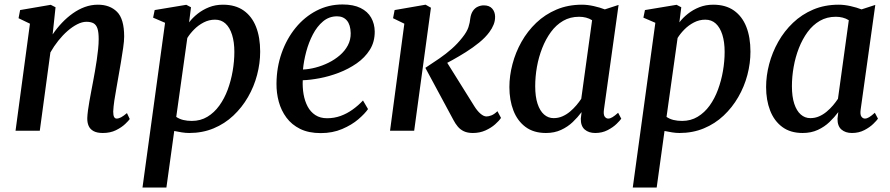

<svg xmlns="http://www.w3.org/2000/svg" viewBox="-20 -585 3983 859"><path d="M215.5 -431Q234 -458.5 256.8 -482.5Q279.5 -506.5 305.5 -525Q331.5 -543.5 359.8 -553.8Q388 -564 418 -564Q471.5 -564 503.5 -532.2Q535.5 -500.5 535.5 -421.5Q535.5 -401.5 531 -370.5Q526.5 -339.5 521 -306.5Q515.5 -273.5 510.5 -246Q506.5 -220.5 501 -191.5Q495.5 -162.5 491.5 -135Q487.5 -107.5 486.5 -86Q486.5 -69 490.5 -61.8Q494.5 -54.5 501.5 -54.5Q511 -54.5 521.8 -60.2Q532.5 -66 548 -79L560.5 -52.5Q556 -45.5 540 -30.2Q524 -15 498.8 -2.5Q473.5 10 440 10Q414 10 398.5 1.5Q383 -7 376.5 -22Q370 -37 370.5 -57Q371 -71 373.5 -90.5Q376 -110 380 -132Q384 -154 388.2 -176.8Q392.5 -199.5 396.5 -220.5Q400.5 -242 404.8 -266.2Q409 -290.5 412.8 -315.8Q416.5 -341 419 -365.2Q421.5 -389.5 421.5 -410.5Q421.5 -441 416 -457.5Q410.5 -474 398.5 -480.8Q386.5 -487.5 366.5 -487.5Q347.5 -487.5 325.8 -476.5Q304 -465.5 282.2 -446.5Q260.5 -427.5 240.8 -402.8Q221 -378 205.5 -350.5L158 0H49.5L114 -479L63 -503.5L70 -540L207 -563.5L228.5 -552.5Z M617.5 254 718.5 -483 665 -506 672 -540 813.5 -563.5 834.5 -552.5 826 -485Q841.5 -505.5 864.2 -523.5Q887 -541.5 915.5 -552.8Q944 -564 977.5 -564Q1033 -564 1070 -538Q1107 -512 1125.5 -465Q1144 -418 1144 -354Q1144 -302 1130.2 -249.8Q1116.5 -197.5 1089.5 -150.8Q1062.5 -104 1024 -67.8Q985.5 -31.5 935.8 -10.8Q886 10 826.5 10Q810.5 10 793.2 7.2Q776 4.5 759.5 1L724.5 254ZM768.5 -62Q782.5 -52.5 800 -48.2Q817.5 -44 838.5 -44Q877 -44 907.8 -62.5Q938.5 -81 961.2 -112.5Q984 -144 998.8 -184Q1013.5 -224 1021 -267.5Q1028.5 -311 1028.5 -353Q1028.5 -397 1018.2 -429.5Q1008 -462 989 -479.5Q970 -497 942 -497Q915 -497 891 -484.5Q867 -472 848.5 -453.2Q830 -434.5 818 -415Z M1626.5 -97Q1612.5 -76.5 1583 -51.2Q1553.5 -26 1510.8 -7.8Q1468 10.5 1415 10.5Q1361 10.5 1323 -8.2Q1285 -27 1261.5 -58.8Q1238 -90.5 1227.2 -130Q1216.5 -169.5 1217 -211Q1217.5 -283.5 1240 -347.5Q1262.5 -411.5 1302.5 -460.5Q1342.5 -509.5 1396 -537.2Q1449.5 -565 1512.5 -565Q1561.5 -565 1593.2 -549.2Q1625 -533.5 1640.5 -506Q1656 -478.5 1656.5 -444.5Q1657 -398 1634.8 -362.5Q1612.5 -327 1575.8 -301.5Q1539 -276 1495.8 -259.5Q1452.5 -243 1410 -235Q1367.5 -227 1334.5 -226Q1333 -193.5 1338.2 -163.2Q1343.5 -133 1356.2 -108.8Q1369 -84.5 1390.8 -70.2Q1412.5 -56 1443.5 -56Q1475 -56 1503.5 -66.2Q1532 -76.5 1557.2 -94.5Q1582.5 -112.5 1604 -135.5ZM1488 -512Q1452.5 -512 1425.5 -489.5Q1398.5 -467 1379.8 -431Q1361 -395 1350 -353.5Q1339 -312 1335.5 -274Q1362.5 -275 1392 -282.8Q1421.5 -290.5 1449.5 -304.2Q1477.5 -318 1500.2 -337.5Q1523 -357 1536.2 -382Q1549.5 -407 1549 -437Q1548 -474.5 1532 -493.2Q1516 -512 1488 -512Z M1725 0 1789 -479 1738.5 -503.5 1745.5 -540 1884 -564 1908 -550.5 1833 0ZM2095.5 10Q2071.5 10 2055.2 2.2Q2039 -5.5 2028 -18.8Q2017 -32 2009 -47.5L1883 -281.5Q1916 -303 1945.8 -323.5Q1975.5 -344 2001.5 -367Q2027.5 -390 2048.5 -417Q2069 -442.5 2075.8 -463.5Q2082.5 -484.5 2084 -502.5Q2087 -523.5 2096 -536.5Q2105 -549.5 2118 -555.2Q2131 -561 2144.5 -561Q2169 -561 2181.8 -546.8Q2194.5 -532.5 2195 -511.5Q2195.5 -492.5 2188.5 -475Q2181.5 -457.5 2169.5 -441.5Q2152 -417.5 2123.8 -394.5Q2095.5 -371.5 2064 -351.8Q2032.5 -332 2003.8 -316.2Q1975 -300.5 1956 -290.5L1966.5 -327L2102 -110Q2115 -89 2129.5 -76.5Q2144 -64 2156.5 -64Q2166 -64 2178.5 -68.8Q2191 -73.5 2205.5 -87.5L2221.5 -57.5Q2213 -44.5 2195.2 -28.8Q2177.5 -13 2152 -1.5Q2126.5 10 2095.5 10Z M2682 -94.5Q2679 -72 2685.5 -63.2Q2692 -54.5 2701 -54.5Q2710 -54.5 2720.2 -60.8Q2730.5 -67 2745.5 -80.5L2759.5 -54Q2754.5 -46.5 2738.8 -31Q2723 -15.5 2698.5 -2.8Q2674 10 2643 10Q2614 10 2596 -5.5Q2578 -21 2578.5 -54L2582 -83.5Q2565 -60.5 2542.5 -39Q2520 -17.5 2490.2 -3.8Q2460.5 10 2422.5 10Q2367.5 10 2331.2 -17Q2295 -44 2277 -90.5Q2259 -137 2259 -195.5Q2259 -246 2272.8 -298.2Q2286.5 -350.5 2313.2 -398Q2340 -445.5 2379.2 -483Q2418.5 -520.5 2469.8 -542.2Q2521 -564 2584 -564Q2608 -564 2636.2 -557.8Q2664.5 -551.5 2686 -543L2747.5 -563ZM2629 -494.5Q2616.5 -502.5 2601.8 -506.2Q2587 -510 2571 -510Q2531 -510 2499.5 -491.8Q2468 -473.5 2444.8 -441.8Q2421.5 -410 2405.8 -369.8Q2390 -329.5 2382.2 -285.8Q2374.5 -242 2374.5 -199.5Q2374.5 -152.5 2385 -120.8Q2395.5 -89 2414 -72.8Q2432.5 -56.5 2457 -56.5Q2478 -56.5 2496.2 -64.5Q2514.5 -72.5 2530 -85.5Q2545.5 -98.5 2558.2 -113.5Q2571 -128.5 2580.5 -143Z M2811 254 2912 -483 2858.5 -506 2865.5 -540 3007 -563.5 3028 -552.5 3019.5 -485Q3035 -505.5 3057.8 -523.5Q3080.5 -541.5 3109 -552.8Q3137.5 -564 3171 -564Q3226.5 -564 3263.5 -538Q3300.5 -512 3319 -465Q3337.5 -418 3337.5 -354Q3337.5 -302 3323.8 -249.8Q3310 -197.5 3283 -150.8Q3256 -104 3217.5 -67.8Q3179 -31.5 3129.2 -10.8Q3079.5 10 3020 10Q3004 10 2986.8 7.2Q2969.5 4.5 2953 1L2918 254ZM2962 -62Q2976 -52.5 2993.5 -48.2Q3011 -44 3032 -44Q3070.5 -44 3101.2 -62.5Q3132 -81 3154.8 -112.5Q3177.5 -144 3192.2 -184Q3207 -224 3214.5 -267.5Q3222 -311 3222 -353Q3222 -397 3211.8 -429.5Q3201.5 -462 3182.5 -479.5Q3163.5 -497 3135.5 -497Q3108.5 -497 3084.5 -484.5Q3060.5 -472 3042 -453.2Q3023.5 -434.5 3011.5 -415Z M3830.5 -94.5Q3827.5 -72 3834 -63.2Q3840.5 -54.5 3849.5 -54.5Q3858.5 -54.5 3868.8 -60.8Q3879 -67 3894 -80.5L3908 -54Q3903 -46.5 3887.2 -31Q3871.5 -15.5 3847 -2.8Q3822.5 10 3791.5 10Q3762.5 10 3744.5 -5.5Q3726.5 -21 3727 -54L3730.5 -83.5Q3713.5 -60.5 3691 -39Q3668.5 -17.5 3638.8 -3.8Q3609 10 3571 10Q3516 10 3479.8 -17Q3443.5 -44 3425.5 -90.5Q3407.5 -137 3407.5 -195.5Q3407.5 -246 3421.2 -298.2Q3435 -350.5 3461.8 -398Q3488.5 -445.5 3527.8 -483Q3567 -520.5 3618.2 -542.2Q3669.5 -564 3732.5 -564Q3756.5 -564 3784.8 -557.8Q3813 -551.5 3834.5 -543L3896 -563ZM3777.5 -494.5Q3765 -502.5 3750.2 -506.2Q3735.5 -510 3719.5 -510Q3679.5 -510 3648 -491.8Q3616.5 -473.5 3593.2 -441.8Q3570 -410 3554.2 -369.8Q3538.5 -329.5 3530.8 -285.8Q3523 -242 3523 -199.5Q3523 -152.5 3533.5 -120.8Q3544 -89 3562.5 -72.8Q3581 -56.5 3605.5 -56.5Q3626.5 -56.5 3644.8 -64.5Q3663 -72.5 3678.5 -85.5Q3694 -98.5 3706.8 -113.5Q3719.5 -128.5 3729 -143Z"/></svg>

Font: Merriweather 28pt Medium
Style: Italic
Weight: 500
Italic angle: -7.8°
Version: Version 2.101